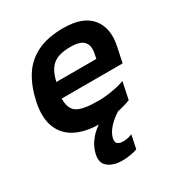

<svg xmlns="http://www.w3.org/2000/svg" viewBox="-167 -600 877 936"><g transform="rotate(-30 271.5 -132.0)"><path d="M250 220Q204 220 174 197.5Q144 175 154 129Q169 59 239 10Q163 9 110 -18.5Q57 -46 35.5 -101Q14 -156 31 -238Q47 -314 81 -369Q115 -424 174.5 -454Q234 -484 324 -484Q434 -484 480.5 -426.5Q527 -369 507 -276L489 -190H146Q145 -133 176.5 -112Q208 -91 295 -91Q333 -91 374 -98Q415 -105 445 -116L425 -20Q393 -7 353 1Q318 23 294.5 49.5Q271 76 265 104Q261 125 272 133Q283 141 303 141Q315 141 329 138Q343 135 353 130L337 206Q322 212 298.5 216Q275 220 250 220ZM164 -273H389L394 -299Q403 -340 384 -363.5Q365 -387 308 -387Q241 -387 209 -360Q177 -333 164 -273Z"/></g></svg>

Font: Kanit Medium
Style: Italic
Weight: 500
Italic angle: -12°
Designer: Katatrad Team
Foundry: CadsonDemak
Version: Version 2.000; ttfautohint (v1.8.3)